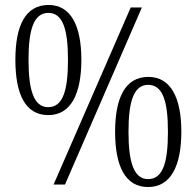

<svg xmlns="http://www.w3.org/2000/svg" viewBox="-20 -744 792 774"><path d="M175 -280C266 -280 308 -366 308 -503C308 -641 265 -724 176 -724C82 -724 42 -640 42 -503C42 -364 82 -280 175 -280ZM196 0H242L552 -714H507ZM174 -312C116 -312 95 -381 95 -503C95 -622 115 -692 175 -692C234 -692 254 -624 254 -503C254 -382 235 -312 174 -312ZM577 10C669 10 711 -76 711 -213C711 -351 668 -434 578 -434C485 -434 444 -350 444 -213C444 -74 485 10 577 10ZM577 -22C519 -22 498 -91 498 -213C498 -332 518 -402 577 -402C637 -402 657 -334 657 -213C657 -92 638 -22 577 -22Z"/></svg>

Font: Noto Serif Myanmar Condensed Light
Style: Regular
Weight: 300
Width: 3
Designer: Ben Mitchell and the Monotype Design Team
Foundry: Monotype Imaging Inc.
Version: Version 2.106